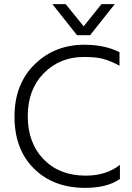

<svg xmlns="http://www.w3.org/2000/svg" viewBox="-20 -899 639 927"><path d="M415 -729H352L233 -879H297L384 -772L470 -879H534ZM391 8Q238 8 144 -85Q50 -178 50 -335.5Q50 -493 147 -588Q244 -683 387 -683Q486 -683 557 -647V-582Q513 -605 479 -614.5Q445 -624 385 -624Q269 -624 191.5 -545.5Q114 -467 114 -338Q114 -209 190.5 -130Q267 -51 394 -51Q493 -51 559 -103V-35Q498 8 391 8Z"/></svg>

Font: Hind Colombo Light
Style: Regular
Weight: 300
Designer: Jyotish Sonowal, Aditi Pimprikar
Foundry: Indian Type Foundry
Version: Version 1.000;PS 1.0;hotconv 1.0.86;makeotf.lib2.5.63406; tt